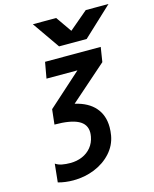

<svg xmlns="http://www.w3.org/2000/svg" viewBox="-140 -1057 937 1166"><g transform="rotate(-15 328.5 -474.0)"><path d="M194 -725H544L529.5 -633L301.5 -432.5Q384.5 -413.5 427.2 -364.2Q470 -315 470 -240Q470 -216 465.5 -189Q455 -128.5 412.8 -82Q370.5 -35.5 308 -10.2Q245.5 15 175 15Q124 15 79 2.5L91 -112.5Q108.5 -100.5 132 -96Q155.5 -91.5 184.5 -91.5Q225 -91.5 259 -106Q293 -120.5 315.8 -148.2Q338.5 -176 345.5 -214.5Q348 -229.5 348 -239.5Q348 -292.5 299 -317.2Q250 -342 150.5 -342L161 -436L370.5 -624H176ZM181.5 -964.5H328L397 -865.5L514 -964.5H657L474 -793.5H300.5Z"/></g></svg>

Font: JuliaMono ExtraBold
Style: Italic
Weight: 800
Italic angle: -9°
Monospace: yes
Designer: cormullion
Foundry: corm
Version: Version 0.057; ttfautohint (v1.8.4)